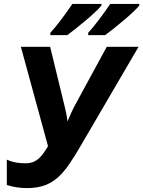

<svg xmlns="http://www.w3.org/2000/svg" viewBox="-20 -954 734 984"><path d="M118 10C260 10 311 -66 396 -211L690 -714H527L359 -405C350 -388 338 -360 326 -332C323 -359 316 -390 312 -406L237 -714H87L226 -205C199 -160 172 -117 112 -117C81 -117 46 -121 15 -136V-6C46 5 86 10 118 10ZM432 -786V-774H519C569 -811 666 -890 694 -926V-934H545C514 -888 465 -821 432 -786ZM325 -774C375 -811 472 -890 500 -926V-934H351C320 -888 271 -821 238 -786V-774Z"/></svg>

Font: BC Sans
Style: Bold Italic
Weight: 700
Italic angle: -12°
Designer: Monotype Design Team
Province of B.C.
Foundry: Monotype Imaging Inc.
Version: Version 2.000;GOOG;noto-source:20170915:90ef993387c0